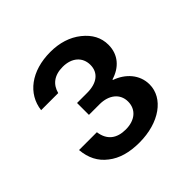

<svg xmlns="http://www.w3.org/2000/svg" viewBox="-108 -803 548 548"><g transform="rotate(-45 166.0 -528.5)"><path d="M64 -375C88 -356 120 -347 160 -347C241 -347 298 -389 298 -444C298 -484 270 -514 233 -527V-529C270 -540 295 -567 295 -607C295 -636 282 -660 257 -680C232 -700 200 -710 163 -710C86 -710 34 -670 27 -611H96C103 -638 123 -655 158 -655C195 -655 218 -634 218 -603C218 -571 194 -553 155 -553H114V-505H157C194 -505 220 -485 220 -453C220 -421 196 -401 159 -401C123 -401 100 -418 95 -454H23C26 -420 39 -394 64 -375Z"/></g></svg>

Font: Poppins
Style: Regular
Weight: 400
Designer: Ninad Kale (Devanagari), Jonny Pinhorn (Latin)
Foundry: Indian Type Foundry
Version: 4.004